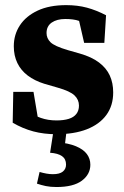

<svg xmlns="http://www.w3.org/2000/svg" viewBox="-20 -519 495 764"><path d="M204.2 15.1Q155.2 15.1 112.7 3.9Q70.3 -7.4 30.5 -30.7L32.8 -153.4H113.3L135.8 -19.5H82V-78.9Q114.1 -59.9 142.5 -49.8Q170.8 -39.8 204.8 -39.8Q233.6 -39.8 253.7 -46.1Q273.7 -52.4 283.9 -65.7Q294.2 -78.9 294.2 -98.8Q294.2 -122.3 276.5 -139.3Q258.8 -156.3 209.7 -170.2L155.9 -185.8Q117.8 -197.7 90.6 -218.2Q63.5 -238.6 49.2 -268Q34.9 -297.4 34.9 -335Q34.9 -381.2 59.1 -418.1Q83.4 -455.1 129.8 -476.8Q176.2 -498.6 243.6 -498.6Q288.1 -498.6 325.9 -488.5Q363.6 -478.3 402 -458.3L395.2 -348.5H314.8L287.8 -466.1H341.7V-411.1Q314.9 -428.7 294 -436Q273.1 -443.4 239.7 -443.4Q206.5 -443.4 185.8 -429.2Q165.2 -414.9 165.2 -387.5Q165.2 -366.5 181 -350.9Q196.9 -335.3 248.7 -319.9L297.4 -306Q345.2 -292.3 374.3 -270.1Q403.4 -248 416.9 -218.4Q430.4 -188.9 430.4 -151.2Q430.4 -98.4 403.1 -61.3Q375.8 -24.2 325.3 -4.5Q274.9 15.1 204.2 15.1ZM179.3 88.8 193.8 -4.4H245.6L236.3 72.8L205.7 46.5Q253 50.6 282.4 63Q311.8 75.3 325.7 94Q339.5 112.7 339.5 136.5Q339.5 174.7 305.7 200Q271.9 225.2 204.9 225.2Q180.8 225.2 162.4 221.4Q144.1 217.5 127 211.7L137.5 165.3Q151.7 169.4 164.6 171.7Q177.5 174.1 190.5 174.1Q217.4 174.1 230.1 163.7Q242.8 153.3 242.8 135.9Q242.8 113.6 226.8 102.3Q210.7 91 179.3 88.8Z"/></svg>

Font: Source Serif 4 Variable
Style: Regular
Weight: 400
Designer: Frank Grießhammer
Foundry: Adobe
Version: Version 4.005;hotconv 1.1.0;makeotfexe 2.6.0